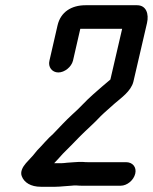

<svg xmlns="http://www.w3.org/2000/svg" viewBox="-20 -702 584 734"><path d="M259 -470 287 -592H447L402 -398C380 -380 360 -362 337 -342C308 -317 285 -289 256 -264C232 -242 206 -214 184 -191C161 -171 143 -148 122 -127C110 -112 102 -102 90 -90L79 -78C66 -63 57 -45 63 -29C72 -4 98 12 136 12H192C202 12 214 11 225 10L252 8C259 7 265 7 272 7C281 8 289 8 297 8H441C466 8 491 -13 497 -38C503 -63 487 -82 462 -82H318C311 -82 304 -82 296 -83C285 -83 275 -83 265 -82L237 -80C228 -79 220 -78 213 -78H187C203 -94 204 -97 220 -114C245 -139 262 -156 287 -182C313 -208 340 -231 365 -258C380 -273 403 -292 418 -306C442 -327 481 -353 490 -390L542 -614C550 -649 539 -682 504 -682H307C254 -682 212 -657 200 -605L169 -470C163 -446 179 -425 203 -425C227 -425 253 -446 259 -470Z"/></svg>

Font: Electronic
Style: BlkIt
Weight: 900
Version: Version 1.011